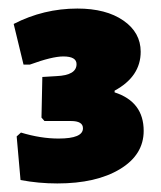

<svg xmlns="http://www.w3.org/2000/svg" viewBox="-20 -728 377 449"><path d="M161 -708Q228 -708 268.5 -680Q309 -652 309 -607Q309 -549 248 -516V-512Q316 -490 316 -422Q316 -366 260.5 -332.5Q205 -299 114 -299Q70 -299 28 -307L19 -409L29 -418Q75 -404 117 -404Q174 -404 174 -428Q174 -445 146 -445H84L77 -453L79 -548L112 -550Q159 -552 159 -578Q159 -596 128 -596Q102 -596 50 -577H35L12 -672Q82 -708 161 -708Z"/></svg>

Font: Alegreya Sans SC Black
Style: Regular
Weight: 900
Designer: Juan Pablo del Peral
Foundry: Huerta Tipografica
Version: Version 2.007